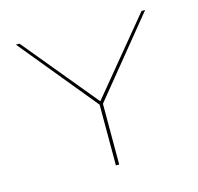

<svg xmlns="http://www.w3.org/2000/svg" viewBox="-75 -538 637 617"><g transform="rotate(-15 243.0 -229.0)"><path d="M249 -202V0H238V-202L28 -458H40L243 -212L446 -458H458Z"/></g></svg>

Font: Ysabeau SC Hairline
Style: Regular
Weight: 100
Designer: Christian Thalmann (Catharsis Fonts)
Version: Version 0.003